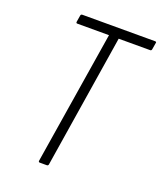

<svg xmlns="http://www.w3.org/2000/svg" viewBox="-124 -737 693 819"><g transform="rotate(20 222.0 -327.5)"><path d="M154 0Q147 0 148 -7L245 -612H101Q95 -612 96 -619L101 -649Q102 -655 109 -655H438Q446 -655 444 -649L439 -619Q438 -612 432 -612H289L193 -7Q192 0 185 0Z"/></g></svg>

Font: Sofia Sans Condensed Light
Style: Italic
Weight: 300
Italic angle: -9°
Version: Version 4.100